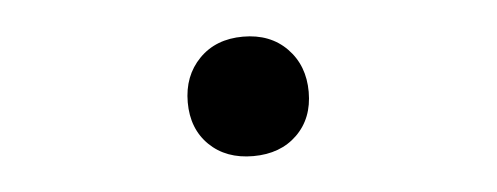

<svg xmlns="http://www.w3.org/2000/svg" viewBox="-27 -471 655 253"><g transform="rotate(-5 300.0 -344.0)"><path d="M300 -265Q264 -265 242 -286.5Q220 -308 220 -343Q220 -378 242 -400.5Q264 -423 300 -423Q336 -423 358 -400.5Q380 -378 380 -343Q380 -308 358 -286.5Q336 -265 300 -265Z"/></g></svg>

Font: JetBrains Mono NL Light
Style: Regular
Weight: 300
Monospace: yes
Designer: Philipp Nurullin, Konstantin Bulenkov
Foundry: JetBrains
Version: Version 2.305; ttfautohint (v1.8.4.7-5d5b)